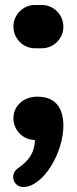

<svg xmlns="http://www.w3.org/2000/svg" viewBox="-20 -565 311 775"><path d="M148.9 -370.1C196.8 -370.1 235.8 -409.2 235.8 -457C235.8 -505.9 196.8 -544.9 148.9 -544.9H121.1C73.2 -544.9 34.2 -505.9 34.2 -458C34.2 -409.2 73.2 -370.1 121.1 -370.1ZM73.2 189.9C155.8 189.9 235.8 49.8 235.8 -57.1C235.8 -118.2 212.9 -174.8 130.9 -174.8C73.2 -174.8 34.2 -136.2 34.2 -87.9C34.2 -39.1 73.2 0 121.1 0C119.1 48.8 100.1 82 49.8 116.2C39.1 124 33.2 136.2 33.2 149.9C33.2 171.9 50.8 189.9 73.2 189.9Z"/></svg>

Font: Jellee Bold
Style: Regular
Weight: 700
Designer: Alfredo Marco Pradil
Foundry: Hanken Design Co.
Version: Version 1.223;hotconv 1.0.109;makeotfexe 2.5.65596